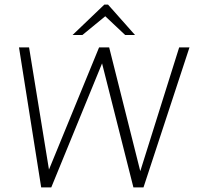

<svg xmlns="http://www.w3.org/2000/svg" viewBox="-20 -819 861 839"><path d="M160 0 63 -612H107L194 -78L413 -612H457L593 -71L763 -612H808L607 0H563L426 -542L204 0ZM297 -666 436 -799H452L570 -666H527L440 -748L340 -666Z"/></svg>

Font: Ancizar Sans Thin
Style: Italic
Weight: 100
Italic angle: -4°
Designer: Cesar Puertas, Viviana Monsalve, Julian Moncada, Julian Prieto, Jose Castro, Mariel Hernandez, Felipe Aragon, Sara Alarc
Version: Version 8.100